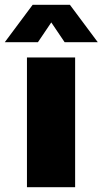

<svg xmlns="http://www.w3.org/2000/svg" viewBox="-52 -785 430 805"><path d="M358 -608H219L163 -691L107 -608H-32L85 -765H241ZM263 0H61V-544H263Z"/></svg>

Font: Montserrat Extra Bold
Style: Regular
Weight: 800
Designer: Julieta Ulanovsky
Foundry: Julieta Ulanovsky
Version: Version 3.001;PS 003.001;hotconv 1.0.70;makeotf.lib2.5.58329